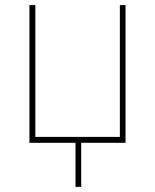

<svg xmlns="http://www.w3.org/2000/svg" viewBox="-20 -566 614 761"><path d="M279.3 -15.6H301.8V174.8H279.3ZM477.5 -545.9V0H96.7V-545.9H120.1V-23.4H455.1V-545.9Z"/></svg>

Font: Inter Tight Thin
Style: Regular
Weight: 250
Designer: Rasmus Andersson
Foundry: rsms
Version: Version 3.004